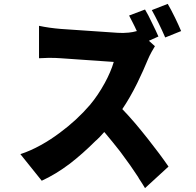

<svg xmlns="http://www.w3.org/2000/svg" viewBox="-20 -872 1009 989"><path d="M831 -679Q798 -755 762 -820L844 -852Q860 -825 882 -780Q899 -745 913 -712ZM727 97Q714 75 696 48L691 39Q654 -18 603 -86L597 -94Q560 -141 524 -184L517 -192L507 -181Q494 -166 479 -152L472 -146Q406 -80 340 -29Q267 26 195 59L85 -78Q137 -95 191 -125Q240 -152 288 -188Q376 -253 443 -331Q485 -381 520 -445Q551 -502 566 -553L293 -572Q268 -574 231 -574L181 -572V-739Q232 -728 293 -723L586 -703Q614 -701 643 -704Q664 -706 685 -712Q682 -719 680 -722L675 -733Q670 -744 665 -753Q654 -776 645 -792L727 -823Q744 -795 765 -750Q784 -712 796 -684L747 -662L778 -634L761 -605Q749 -583 742 -566Q730 -537 717 -508Q702 -475 687 -444Q650 -369 610 -310Q641 -278 677 -236Q709 -198 743 -155Q804 -78 848 -14Z"/></svg>

Font: Xiangcui Wave Sans Xiangcui Wave Sans
Style: Regular
Weight: 800
Width: 3
Version: Version 0.920;March 28, 2024;FontCreator 14.0.0.2814 64-bit